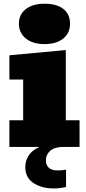

<svg xmlns="http://www.w3.org/2000/svg" viewBox="-20 -808 473 1056"><path d="M31.7 0V-146.5H107.4V-370.6H31.7V-503.9L341.8 -532.7V-146.5H417.5V0ZM224.6 -565.4Q160.6 -565.4 122.3 -596.2Q84 -627 84 -677.7Q84 -728.5 122.1 -758.1Q160.2 -787.6 225.1 -787.6Q291.5 -787.6 328.4 -758.8Q365.2 -730 365.2 -677.7Q365.2 -626 327.4 -595.7Q289.6 -565.4 224.6 -565.4ZM274.4 228.5Q210 228.5 164.6 199Q119.1 169.4 119.1 110.4Q119.1 77.1 137.2 48.1Q155.3 19 196.8 0H329.6Q280.3 0 256.3 21.2Q232.4 42.5 232.4 73.7Q232.4 99.1 248 114.3Q263.7 129.4 297.9 129.4Q320.8 129.4 343.3 125V220.2Q323.7 225.1 307.1 226.8Q290.5 228.5 274.4 228.5Z"/></svg>

Font: Bevan
Style: Regular
Weight: 400
Designer: Vernon Adams
Foundry: Vernon Adams
Version: Version 2.100; ttfautohint (v1.8.3)